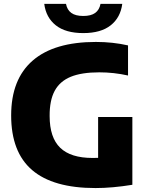

<svg xmlns="http://www.w3.org/2000/svg" viewBox="-20 -968 767 998"><path d="M668 -360V-7.5Q563.5 9.5 476.5 9.5Q256 9.5 147 -84Q38 -177.5 38 -368Q38 -556 149.8 -653Q261.5 -750 478.5 -750Q566 -750 645.5 -732V-575.5Q571.5 -592 496 -592Q404 -592 347.5 -568.8Q291 -545.5 264.2 -495.8Q237.5 -446 238 -365Q238 -253 292.8 -200Q347.5 -147 461 -147Q480 -147 490 -147.5V-360ZM210 -948H323Q329 -916.5 350.8 -900.8Q372.5 -885 413 -885Q453 -885 474.8 -900.8Q496.5 -916.5 502.5 -948H615.5Q606.5 -877 555.5 -836.5Q504.5 -796 413 -796Q321 -796 270 -836.5Q219 -877 210 -948Z"/></svg>

Font: Encode Sans ExtraBold
Style: Regular
Weight: 800
Designer: Multiple Designers
Foundry: Impallari Type
Version: Version 2.000